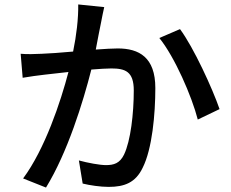

<svg xmlns="http://www.w3.org/2000/svg" viewBox="-20 -813 1040 864"><path d="M332 -793C333 -729 324 -654 309 -581C253 -576 200 -572 168 -571C135 -570 106 -568 73 -571L82 -463C110 -468 154 -474 181 -477C204 -480 243 -484 288 -489C253 -355 182 -142 84 -10L187 31C284 -127 354 -354 391 -500C428 -503 461 -505 481 -505C544 -505 582 -491 582 -406C582 -303 568 -179 538 -117C519 -78 492 -70 457 -70C429 -70 375 -80 335 -91L352 13C384 21 432 28 469 28C540 28 590 9 622 -58C665 -143 679 -300 679 -417C679 -555 606 -595 510 -595C487 -595 452 -593 411 -590C420 -635 428 -682 435 -713C439 -736 444 -758 449 -781ZM697 -642C766 -557 843 -380 870 -275L968 -322C936 -415 851 -600 790 -682Z"/></svg>

Font: Spoqa Han Sans Neo Medium
Style: Regular
Weight: 500
Designer: [Spoqa Han Sans Neo] Dong-huui Kim  Younghwa Kang  Yujin Lee  [Noto Sans] Ryoko NISHIZUKA  (kana & ideographs); Paul D. 
Foundry: Spoqa (http://www.spoqa-han-sans.com)
Version: Version 1.000